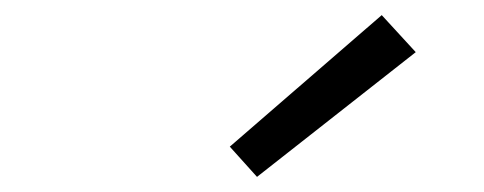

<svg xmlns="http://www.w3.org/2000/svg" viewBox="-20 -799 640 254"><path d="M320 -565 284 -605 485 -779 530 -730Z"/></svg>

Font: Iosevka SS04 Lt Ex Obl
Style: Regular
Weight: 300
Width: 7
Italic angle: -9°
Monospace: yes
Designer: Belleve Invis
Foundry: Belleve Invis
Version: Version 19.0.0; ttfautohint (v1.8.4)